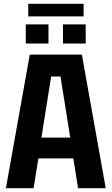

<svg xmlns="http://www.w3.org/2000/svg" viewBox="-20 -986 585 1006"><path d="M11 0 136 -700H409L534 0H389L364 -156H181L156 0ZM197 -265H348L297 -585H248ZM115 -758V-858H234V-758ZM310 -758V-858H429V-758ZM128 -900V-966H418V-900Z"/></svg>

Font: Tektur SemiCondensed SemiBold
Style: Regular
Weight: 600
Width: 4
Designer: Adam Jagosz
Foundry: Adam Jagosz
Version: Version 1.005;gftools[0.9.30]